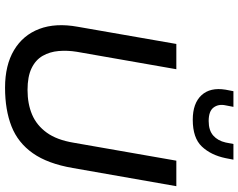

<svg xmlns="http://www.w3.org/2000/svg" viewBox="-112 -822 944 760"><g transform="rotate(90 360.0 -442.0)"><path d="M327 10Q238 10 178.5 -25.5Q119 -61 94.5 -125.5Q70 -190 86 -278L154 -668H254L185 -274Q179 -237 182 -202Q185 -167 201 -139Q217 -111 250 -95Q283 -79 336 -79Q391 -79 433.5 -97Q476 -115 505 -155Q534 -195 545 -262L616 -668H717L645 -258Q628 -159 586.5 -100Q545 -41 480 -15.5Q415 10 327 10ZM454 -733Q389 -733 357 -767.5Q325 -802 335 -863L341 -894H403L397 -863Q391 -835 405.5 -815.5Q420 -796 459 -796Q496 -796 516.5 -814Q537 -832 544 -863L550 -894H612L606 -863Q594 -805 560 -769Q526 -733 454 -733Z"/></g></svg>

Font: Gantari Medium
Style: Italic
Weight: 500
Italic angle: -10°
Designer: Anugrah Pasau
Foundry: Lafontype
Version: Version 1.000